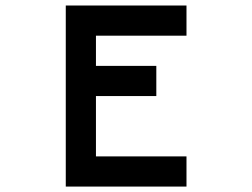

<svg xmlns="http://www.w3.org/2000/svg" viewBox="-20 -687 929 707"><path d="M555.6 -444.4H333.3V-555.6H666.7V-666.7H222.2V0H666.7V-111.1H333.3V-333.3H555.6Z"/></svg>

Font: linjaSipiki
Style: Regular
Weight: 500
Foundry: Made with Bits'n'Picas by Kreative Software
Version: Version 1.3